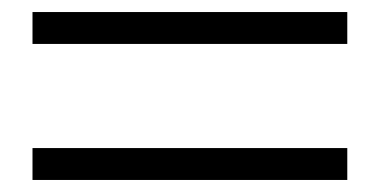

<svg xmlns="http://www.w3.org/2000/svg" viewBox="-20 -523 631 319"><path d="M557 -224V-277H34V-224ZM557 -450V-503H34V-450Z"/></svg>

Font: Source Han Serif CN SemiBold
Style: Regular
Weight: 600
Designer: Ryoko NISHIZUKA 西塚涼子 (kana & ideographs); Frank Grießhammer (Latin, Greek & Cyrillic); Wenlong ZHANG 张文龙 (bopomofo); San
Foundry: Adobe Systems Incorporated
Version: Version 1.000;PS 1;hotconv 16.6.53;makeotf.lib2.5.65590